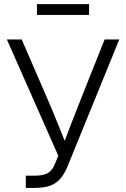

<svg xmlns="http://www.w3.org/2000/svg" viewBox="-20 -921 618 941"><path d="M106.4 0V-60.1H151.9Q192.4 -60.1 214.6 -73Q236.8 -85.9 249.5 -118.2L265.6 -157.7L13.7 -727.5H86.4L201.7 -461.4Q221.7 -416 239.3 -373.5Q256.8 -331.1 273.4 -289.8Q290 -248.5 307.1 -205.6H287.6Q311 -268.1 335 -330.3Q358.9 -392.6 386.7 -461.4L492.7 -727.5H564.5L312 -107.9Q298.3 -74.2 279.8 -50Q261.2 -25.9 230.7 -12.9Q200.2 0 150.4 0ZM416.5 -900.9V-847.7H161.1V-900.9Z"/></svg>

Font: Inter 28pt Light
Style: Regular
Weight: 300
Designer: Rasmus Andersson
Foundry: rsms
Version: Version 4.001;git-66647c0bb